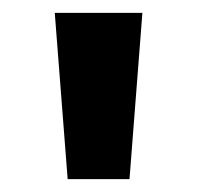

<svg xmlns="http://www.w3.org/2000/svg" viewBox="-20 -734 306 298"><path d="M181 -456H85L65 -714H201Z"/></svg>

Font: Noto Sans Cham
Style: Regular
Weight: 400
Designer: Monotype Design Team
Foundry: Monotype Imaging Inc.
Version: Version 2.002